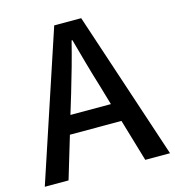

<svg xmlns="http://www.w3.org/2000/svg" viewBox="-109 -828 840 921"><g transform="rotate(-15 311.0 -368.0)"><path d="M208 -301 238 -400C262 -480 285 -561 306 -645H310C333 -562 355 -480 380 -400L409 -301ZM499 0H622L378 -736H244L0 0H118L181 -210H437Z"/></g></svg>

Font: Noto Sans CJK JP Medium
Style: Regular
Weight: 500
Designer: Ryoko NISHIZUKA (kana & ideographs); Paul D. Hunt (Latin, Greek & Cyrillic); Wenlong ZHANG (bopomofo); Sandoll Communica
Foundry: Adobe Systems Incorporated
Version: Version 1.004;PS 1.004;hotconv 1.0.82;makeotf.lib2.5.63406